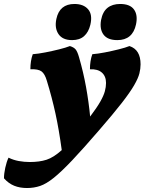

<svg xmlns="http://www.w3.org/2000/svg" viewBox="-147 -699 732 967"><path d="M205 -467Q225 -461 234 -450Q243 -439 251 -411Q273 -335 286.5 -260Q300 -185 307 -112Q341 -157 358 -187Q375 -217 381 -239Q387 -261 387 -281Q387 -315 366 -333.5Q345 -352 306 -350Q306 -393 318 -426Q345 -428 381 -435Q417 -442 451 -450.5Q485 -459 505 -467Q561 -449 561 -375Q561 -353 555 -329Q549 -305 528.5 -269.5Q508 -234 466 -180Q424 -126 352 -43Q271 51 216.5 108.5Q162 166 124 196.5Q86 227 55 237.5Q24 248 -11 248Q-47 248 -75.5 236.5Q-104 225 -127 199Q-127 176 -120.5 146Q-114 116 -104 95Q-80 107 -52.5 112Q-25 117 3 117Q52 117 87.5 105.5Q123 94 164 57Q150 -46 132.5 -126.5Q115 -207 89 -292Q79 -327 62 -339.5Q45 -352 6 -350Q6 -393 18 -426Q45 -428 81 -435Q117 -442 151 -450.5Q185 -459 205 -467ZM444 -497Q395 -497 374.5 -524.5Q354 -552 362 -598Q370 -640 394.5 -659.5Q419 -679 458 -679Q508 -679 528 -651Q548 -623 538 -576Q521 -497 444 -497ZM216 -497Q168 -497 147.5 -527.5Q127 -558 137 -604Q153 -679 228 -679Q274 -679 297 -652Q320 -625 308 -574Q299 -537 276.5 -517Q254 -497 216 -497Z"/></svg>

Font: Vollkorn Black
Style: Italic
Weight: 900
Italic angle: -11°
Designer: Friedrich Althausen
Foundry: Friedrich Althausen
Version: Version 5.000; ttfautohint (v1.8.3)